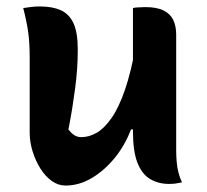

<svg xmlns="http://www.w3.org/2000/svg" viewBox="-20 -565 640 595"><path d="M104 -545Q142 -545 168 -533.5Q194 -522 207.5 -493.5Q221 -465 221 -411Q221 -381 219 -352Q217 -323 213 -292.5Q209 -262 204 -230.5Q199 -199 192 -164Q201 -152 210.5 -146Q220 -140 232 -140Q256 -140 279.5 -153.5Q303 -167 325.5 -199Q348 -231 367 -286Q386 -341 401 -424V-164H386Q367 -114 335 -75Q303 -36 264 -13Q225 10 183 10Q160 10 140 -4.5Q120 -19 105 -43Q90 -67 81 -96Q72 -125 72 -154Q72 -193 72 -231.5Q72 -270 72 -309Q72 -348 72 -386Q72 -432 67.5 -464.5Q63 -497 52 -540Q65 -542 77 -543.5Q89 -545 104 -545ZM430 -543Q466 -543 487 -532.5Q508 -522 517 -503Q526 -484 526 -457Q526 -392 526 -331Q526 -270 526 -213Q526 -156 526 -99Q526 -82 527.5 -63.5Q529 -45 533.5 -28.5Q538 -12 544 0Q538 1 531 2.5Q524 4 517.5 4.5Q511 5 504 5Q471 5 445.5 -10Q420 -25 406 -60.5Q392 -96 392 -158Q392 -224 392 -290.5Q392 -357 392 -420.5Q392 -484 392 -540Q400 -542 406 -542Q412 -542 417.5 -542.5Q423 -543 430 -543Z"/></svg>

Font: Recursive Monospace Casual
Style: Bold
Weight: 700
Version: Version 1.047